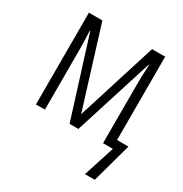

<svg xmlns="http://www.w3.org/2000/svg" viewBox="-166 -658 918 964"><g transform="rotate(30 293.0 -176.0)"><path d="M518 180H461L519 0H462V-344Q462 -392 466 -455H463L319 0H268L125 -455H122Q125 -394 125 -344V0H73V-532H151L294 -71L439 -532H515V-49H581Z"/></g></svg>

Font: Noto Sans Display Light Narrow
Style: Regular
Weight: 300
Width: 4
Designer: Monotype Design team
Foundry: Monotype Imaging Inc.
Version: Version 1.000